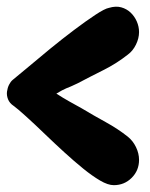

<svg xmlns="http://www.w3.org/2000/svg" viewBox="-24 -550 439 562"><path d="M295 -527Q315 -533 331 -528.5Q347 -524 358.5 -513Q370 -502 376.5 -487Q383 -472 383 -456Q383 -438 374 -419.5Q365 -401 350 -390Q317 -364 279 -345Q241 -326 203 -306Q191 -300 183.5 -297Q176 -294 170 -291.5Q164 -289 157.5 -285.5Q151 -282 141 -276Q161 -263 179 -253Q197 -243 215 -233Q250 -212 285.5 -192.5Q321 -173 350 -150Q365 -138 374 -119.5Q383 -101 383 -82Q383 -51 361.5 -29.5Q340 -8 309 -8Q292 -8 269 -21.5Q246 -35 219.5 -56.5Q193 -78 164 -104.5Q135 -131 108 -157Q78 -186 52 -209.5Q26 -233 16 -240Q4 -248 -0.5 -259.5Q-5 -271 -3.5 -282Q-2 -293 2.5 -302Q7 -311 13 -316L60 -355Q87 -378 122.5 -407Q158 -436 192.5 -462Q227 -488 255 -506.5Q283 -525 295 -527Z"/></svg>

Font: r_Neptun CAT
Style: Regular
Weight: 400
Foundry: Peter Wiegel, CAT-Fonts
Version: Version 1.000;June 8, 2024;FontCreator 14.0.0.2814 32-bit